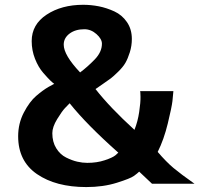

<svg xmlns="http://www.w3.org/2000/svg" viewBox="-20 -756 829 790"><path d="M780.3 0H605.5L552.7 -49.8Q545.9 -43 531.2 -32.2Q516.6 -21.5 460.4 -3.9Q404.3 13.7 335 13.7Q210 13.7 132.3 -39.6Q54.7 -92.8 54.7 -195.3Q54.7 -248 78.1 -293Q101.6 -337.9 128.9 -361.3Q156.2 -384.8 179.7 -398.4L203.1 -411.1Q197.3 -415 187.5 -424.3Q177.7 -433.6 157.7 -456.5Q137.7 -479.5 124 -514.2Q110.4 -548.8 110.4 -586.9Q110.4 -655.3 171.9 -695.8Q233.4 -736.3 322.3 -736.3Q354.5 -736.3 386.7 -730Q418.9 -723.6 450.7 -709Q482.4 -694.3 502.4 -665Q522.5 -635.7 522.5 -595.7Q522.5 -567.4 514.2 -541Q505.9 -514.6 496.1 -497.6Q486.3 -480.5 466.3 -460.9Q446.3 -441.4 436 -433.6Q425.8 -425.8 401.4 -409.2Q377 -392.6 373 -389.6Q431.6 -314.5 533.2 -221.7Q546.9 -255.9 552.7 -295.4Q558.6 -335 558.1 -357.9Q557.6 -380.9 556.6 -380.9H693.4Q692.4 -365.2 689.5 -339.8Q686.5 -314.5 670.4 -248Q654.3 -181.6 628.9 -130.9Q664.1 -89.8 693.8 -64.9Q723.6 -40 780.3 0ZM399.4 -576.2Q399.4 -595.7 377 -615.7Q354.5 -635.7 327.1 -635.7Q290 -635.7 266.1 -617.7Q242.2 -599.6 242.2 -572.3Q242.2 -529.3 309.6 -458Q339.8 -480.5 369.6 -511.2Q399.4 -542 399.4 -576.2ZM466.8 -127.9Q335.9 -244.1 266.6 -331.1Q258.8 -323.2 247.1 -311Q235.4 -298.8 215.3 -266.1Q195.3 -233.4 195.3 -208Q195.3 -171.9 211.4 -146Q227.5 -120.1 252 -107.9Q276.4 -95.7 297.9 -90.8Q319.3 -85.9 338.9 -85.9Q378.9 -85.9 411.1 -96.7Q443.4 -107.4 455.1 -117.2Z"/></svg>

Font: FreeUniversal
Style: Bold
Weight: 700
Version: Version 1.001